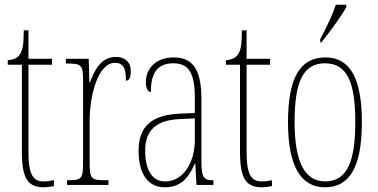

<svg xmlns="http://www.w3.org/2000/svg" viewBox="-20 -786 1606 816"><path d="M167 10C178 10 194 8 209 5V-20C192 -17 181 -15 165 -15C123 -15 101 -40 101 -140V-511H201V-536H101V-657H81C80 -610 80 -575 63 -553C54 -540 38 -532 13 -530V-511H73V-141C73 -26 99 10 167 10Z M265 0H441V-20H430C367 -20 361 -25 361 -96V-274C361 -382 397 -519 468 -519C513 -519 515 -480 515 -443C531 -443 536 -460 536 -483C536 -517 517 -544 472 -544C407 -544 380 -483 362 -435H360L357 -536H260V-516H263C327 -516 333 -511 333 -440V-96C333 -25 327 -20 266 -20H265Z M680 10C751 10 783 -33 808 -91H810L815 0H887V-20H885C847 -20 836 -29 836 -103V-366C836 -495 796 -542 718 -542C644 -542 600 -496 600 -438C600 -411 608 -395 621 -395C621 -482 654 -517 717 -517C781 -517 808 -477 808 -371V-306L745 -303C626 -298 569 -250 569 -146C569 -41 613 10 680 10ZM682 -15C623 -15 597 -69 597 -146C597 -228 639 -276 746 -280L808 -283V-191C808 -92 757 -15 682 -15Z M1094 10C1105 10 1121 8 1136 5V-20C1119 -17 1108 -15 1092 -15C1050 -15 1028 -40 1028 -140V-511H1128V-536H1028V-657H1008C1007 -610 1007 -575 990 -553C981 -540 965 -532 940 -530V-511H1000V-141C1000 -26 1026 10 1094 10Z M1341 -619V-606H1346C1384 -653 1433 -721 1452 -756V-766H1407C1393 -721 1371 -678 1341 -619ZM1361 10C1464 10 1518 -73 1518 -267C1518 -449 1470 -542 1363 -542C1253 -542 1204 -451 1204 -267C1204 -76 1261 10 1361 10ZM1362 -15C1273 -15 1232 -102 1232 -267C1232 -434 1266 -517 1361 -517C1457 -517 1490 -434 1490 -267C1490 -103 1457 -15 1362 -15Z"/></svg>

Font: Noto Serif Sinhala ExtraCondensed Thin
Style: Regular
Weight: 100
Width: 2
Designer: Jelle Bosma - Monotype Design Team
Foundry: Monotype Imaging Inc.
Version: Version 2.007